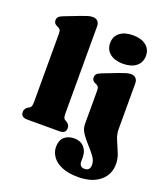

<svg xmlns="http://www.w3.org/2000/svg" viewBox="-173 -871 1051 1220"><g transform="rotate(20 352.0 -261.0)"><path d="M287 -710V-123.5Q287 -100.5 290.2 -91.8Q293.5 -83 301 -78.5L310 -73.5Q333 -60 333 -36.5Q333 0 290.5 0H71.5Q29 0 29 -36.5Q29 -60 52.5 -73.5L61.5 -78.5Q68.5 -83 71.8 -91.8Q75 -100.5 75 -123.5V-580.5Q75 -600 70.2 -607.2Q65.5 -614.5 56.5 -618.5L47.5 -622.5Q25 -632.5 25 -654.5Q25 -668.5 33 -677.5Q41 -686.5 60.5 -694L169 -736Q195.5 -746 211.2 -750.5Q227 -755 242.5 -755Q264 -755 275.5 -742.2Q287 -729.5 287 -710ZM522 -541Q466 -541 433.5 -567Q401 -593 401 -638Q401 -682.5 433.5 -708Q466 -733.5 522 -733.5Q578 -733.5 610.5 -708Q643 -682.5 643 -638Q643 -593 610.5 -567Q578 -541 522 -541ZM639 -141Q639 -106 654.2 -70.8Q669.5 -35.5 684.5 0.2Q699.5 36 699.5 73Q699.5 145.5 645.8 189.2Q592 233 499.5 233Q433.5 233 390 214.5Q346.5 196 325 165.5Q303.5 135 303.5 100Q303.5 55.5 328.8 32.8Q354 10 396 10Q437 10 461.5 36.2Q486 62.5 486 104.5V132.5Q486 170 521.5 170Q558 170 558 129.5Q558 102 538.2 74.8Q518.5 47.5 492.5 19.8Q466.5 -8 446.8 -37.2Q427 -66.5 427 -98V-322.5Q427 -342 422.2 -349.2Q417.5 -356.5 408.5 -360.5L399.5 -364.5Q377 -374.5 377 -396.5Q377 -410.5 385 -419.5Q393 -428.5 412.5 -436L521 -478Q547.5 -488 563.5 -492.5Q579.5 -497 595 -497Q616 -497 627.5 -484.2Q639 -471.5 639 -452Z"/></g></svg>

Font: Fraunces 9pt Soft Black
Style: Regular
Weight: 900
Version: Version 1.000;[b76b70a41]